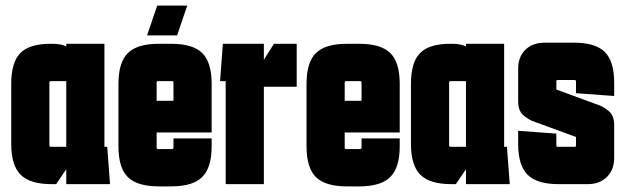

<svg xmlns="http://www.w3.org/2000/svg" viewBox="-20 -656 2228 684"><path d="M164 0Q87 0 53.5 -33.5Q20 -67 20 -143V-357Q20 -434 52.5 -467Q85 -500 160 -500H169Q195 -500 216 -491V-500H352V-133H362L372 0H216V-53L180 0ZM161 -367Q156 -367 156 -362V-138Q156 -133 161 -133H216V-367Z M504 -530 540 -636H647L611 -530ZM402 -135V-357Q402 -434 435.5 -467Q469 -500 546 -500H590Q667 -500 700.5 -467Q734 -434 734 -357V-184H538V-130Q538 -125 543 -125H593Q598 -125 598 -130V-163H734V-135Q734 -59 700.5 -25.5Q667 8 590 8H546Q469 8 435.5 -25Q402 -58 402 -135ZM598 -362Q598 -367 593 -367H543Q538 -367 538 -362V-297H598Z M784 0V-367H764L774 -500H920V-443L956 -500H1037V-347H920V0Z M1072 -135V-357Q1072 -434 1105.5 -467Q1139 -500 1216 -500H1260Q1337 -500 1370.5 -467Q1404 -434 1404 -357V-184H1208V-130Q1208 -125 1213 -125H1263Q1268 -125 1268 -130V-163H1404V-135Q1404 -59 1370.5 -25.5Q1337 8 1260 8H1216Q1139 8 1105.5 -25Q1072 -58 1072 -135ZM1268 -362Q1268 -367 1263 -367H1213Q1208 -367 1208 -362V-297H1268Z M1588 0Q1511 0 1477.5 -33.5Q1444 -67 1444 -143V-357Q1444 -434 1476.5 -467Q1509 -500 1584 -500H1593Q1619 -500 1640 -491V-500H1776V-133H1786L1796 0H1640V-53L1604 0ZM1585 -367Q1580 -367 1580 -362V-138Q1580 -133 1585 -133H1640V-367Z M1826 -190 1962 -180V-138Q1962 -133 1967 -133H2027Q2032 -133 2032 -138V-168L1882 -223Q1866 -228 1846 -244Q1826 -260 1826 -294V-411Q1826 -454 1852 -479Q1878 -504 1920 -504H2024Q2101 -504 2134.5 -471Q2168 -438 2168 -361V-314L2032 -324V-366Q2032 -371 2027 -371H1967Q1962 -371 1962 -366V-337L2112 -282Q2128 -277 2148 -261Q2168 -245 2168 -211V-93Q2168 -51 2142 -25.5Q2116 0 2074 0H1970Q1893 0 1859.5 -33.5Q1826 -67 1826 -143Z"/></svg>

Font: Karantina
Style: Bold
Weight: 700
Designer: Rony Koch
Foundry: Rony Koch
Version: Version 1.000; ttfautohint (v1.8.3)